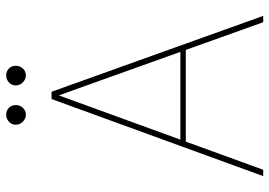

<svg xmlns="http://www.w3.org/2000/svg" viewBox="-148 -742 890 635"><g transform="rotate(-90 297.5 -425.0)"><path d="M32 0 287 -700H311L562 0H541L299 -676L53 0ZM131 -256 140 -274H456L465 -256ZM235 -785Q222 -785 212 -795Q202 -805 202 -818Q202 -832 212 -841Q222 -850 235 -850Q249 -850 258 -841Q267 -832 267 -818Q267 -805 258 -795Q249 -785 235 -785ZM365 -785Q352 -785 342 -795Q332 -805 332 -818Q332 -832 342 -841Q352 -850 365 -850Q379 -850 388 -841Q397 -832 397 -818Q397 -805 388 -795Q379 -785 365 -785Z"/></g></svg>

Font: DM Sans 20pt Thin
Style: Regular
Weight: 250
Version: Version 4.004;gftools[0.9.30]